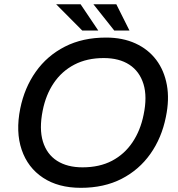

<svg xmlns="http://www.w3.org/2000/svg" viewBox="-20 -890 854 920"><path d="M367.3 10Q259.2 10 186.1 -38.4Q113 -86.7 83.8 -172.6Q54.6 -258.4 77 -369.8Q97.3 -469.7 151.5 -546.3Q205.7 -623 290.8 -666.5Q375.9 -710 488.3 -710Q567.8 -710 629 -682Q690.2 -654 728.5 -603.3Q766.8 -552.5 779.6 -482.8Q792.3 -413.2 774.8 -329.5Q754.8 -229.3 700.6 -152.7Q646.4 -76 562.5 -33Q478.6 10 367.3 10ZM375.2 -88.2Q456.9 -88.2 516.7 -119.6Q576.5 -151.1 614.7 -208Q653 -265 668 -339.7Q686.3 -426.5 667.5 -487.4Q648.6 -548.2 599.9 -580Q551.1 -611.8 477.1 -611.8Q396.7 -611.8 336.4 -580.4Q276.1 -548.9 237.9 -492.5Q199.6 -436 184.6 -360.3Q167 -272.7 185.6 -211.8Q204.3 -150.9 253.3 -119.5Q302.3 -88.2 375.2 -88.2ZM374.1 -743.7 248.9 -869.7H366.1L450.9 -743.7ZM527.5 -743.7 427.5 -869.7H537.3L600.4 -743.7Z"/></svg>

Font: REM Medium
Style: Italic
Weight: 500
Italic angle: -11°
Designer: Octavio Pardo
Foundry: Ashler Design
Version: Version 1.005;gftools[0.9.28]